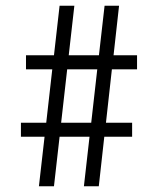

<svg xmlns="http://www.w3.org/2000/svg" viewBox="-20 -647 549 667"><path d="M115.2 0 134.8 -171.9H52.7V-220.7H140.6L161.6 -406.2H70.3V-455.1H167.5L187 -627H238.3L218.8 -455.1H323.7L343.3 -627H393.6L374.5 -455.1H456.1V-406.2H368.7L348.1 -220.7H439V-171.9H342.3L323.2 0H271.5L291 -171.9H187L167.5 0ZM192.4 -220.7H296.9L317.9 -406.2H213.4Z"/></svg>

Font: Anaheim
Style: Regular
Weight: 400
Designer: Vernon Adams
Foundry: Vernon Adams
Version: Version 2.001